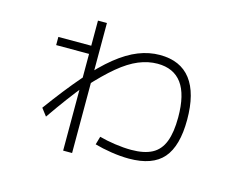

<svg xmlns="http://www.w3.org/2000/svg" viewBox="-94 -757 1188 953"><g transform="rotate(15 500.0 -280.0)"><path d="M624 8Q581 8 533 0.5Q485 -7 447 -18L459 -60Q495 -50 540 -43.5Q585 -37 624 -37Q690 -37 730.5 -58.5Q771 -80 789.5 -128Q808 -176 808 -253Q808 -370 766 -427Q724 -484 641 -484Q593 -484 544.5 -464Q496 -444 442.5 -399.5Q389 -355 324 -283H319Q286 -243 249.5 -194Q213 -145 173 -87L144 -125Q226 -237 293 -314.5Q360 -392 418.5 -439Q477 -486 531.5 -507.5Q586 -529 641 -529Q747 -529 800.5 -459Q854 -389 854 -253Q854 -118 799.5 -55Q745 8 624 8ZM299 54V-443H130V-485H299V-614H345V54Z"/></g></svg>

Font: M PLUS 1 Code Light
Style: Regular
Weight: 300
Designer: Coji Morishita
Foundry: UNDERFOREST DESIGN
Version: Version 1.002